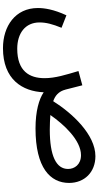

<svg xmlns="http://www.w3.org/2000/svg" viewBox="295 -725 662 1292"><g transform="rotate(90 626.0 -79.0)"><path d="M304 232C515 232 595 101 601 -42C646 -11 727 13 844 13C1109 13 1211 -86 1211 -213C1211 -316 1139 -390 1031 -390C885 -390 741 -233 661 -106C621 -120 600 -143 588 -173C580 -194 575 -225 554 -302L458 -276C483 -192 506 -120 506 -48C506 54 459 136 308 136C204 136 131 82 131 -14C131 -58 142 -101 167 -162L83 -195C43 -109 34 -46 34 -3C34 149 156 232 304 232ZM1024 -293C1088 -293 1117 -249 1117 -206C1117 -126 1029 -83 852 -83C814 -83 782 -85 754 -87C818 -179 924 -293 1024 -293Z"/></g></svg>

Font: Noto Sans Arabic SemCond Med
Style: Regular
Weight: 500
Width: 4
Designer: Monotype Design Team, Nadine Chahine, Nizar Qandah and Khaled Hosny
Foundry: Monotype Imaging Inc.
Version: Version 2.012